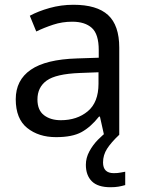

<svg xmlns="http://www.w3.org/2000/svg" viewBox="-20 -565 601 805"><path d="M288 -545Q386 -545 433 -502Q480 -459 480 -365V0H416L399 -76H395Q360 -32 321.5 -11Q283 10 215 10Q142 10 94 -28.5Q46 -67 46 -149Q46 -229 109 -272.5Q172 -316 303 -320L394 -323V-355Q394 -422 365 -448Q336 -474 283 -474Q241 -474 203 -461.5Q165 -449 132 -433L105 -499Q140 -518 188 -531.5Q236 -545 288 -545ZM314 -259Q214 -255 175.5 -227Q137 -199 137 -148Q137 -103 164.5 -82Q192 -61 235 -61Q303 -61 348 -98.5Q393 -136 393 -214V-262ZM412 116Q412 161 457 161Q474 161 485.5 158.5Q497 156 505 155V211Q491 215 477 217.5Q463 220 443 220Q390 220 365 195Q340 170 340 126Q340 97 354.5 70Q369 43 390.5 21Q412 -1 432 -15L480 0Q446 32 429 58.5Q412 85 412 116Z"/></svg>

Font: Noto Sans Khudawadi
Style: Regular
Weight: 400
Designer: Monotype Design Team
Foundry: Monotype Imaging Inc.
Version: Version 2.003; ttfautohint (v1.8.4.7-5d5b)